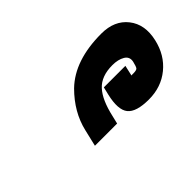

<svg xmlns="http://www.w3.org/2000/svg" viewBox="-41 -987 593 593"><g transform="rotate(-45 255.0 -691.0)"><path d="M358 -722Q310 -722 285 -695Q260 -668 247 -609L241 -584H144L157 -639Q172 -703 224 -755Q286 -815 403 -815Q460 -815 489.5 -777.5Q519 -740 506 -683Q494 -630 455.5 -598.5Q417 -567 363 -567Q308 -567 290 -589.5Q272 -612 285 -667L291 -692H385L378 -661Q378 -658 376 -658H386Q400 -658 403.5 -662.5Q407 -667 411 -684Q415 -703 399 -712.5Q383 -722 358 -722Z"/></g></svg>

Font: Miedinger
Style: Bold-Italic
Weight: 700
Italic angle: -13°
Version: Version 001.000